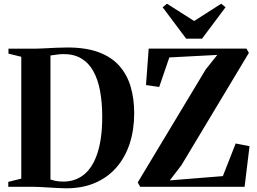

<svg xmlns="http://www.w3.org/2000/svg" viewBox="-20 -1005 1383 1033"><path d="M327.5 8Q308.5 7.5 284.8 6.2Q261 5 237 3.5Q213 2 192 1Q171 0 156.5 0H24.5V-26.5L94.5 -44V-699.5L25.5 -716.5V-743H154Q183.5 -743 216 -744.8Q248.5 -746.5 281 -748Q313.5 -749.5 343 -749.5Q443.5 -749.5 512.2 -723.5Q581 -697.5 622.8 -649.8Q664.5 -602 683.2 -537.5Q702 -473 702 -395.5Q702 -306 677.5 -231.5Q653 -157 605.2 -102.8Q557.5 -48.5 487.8 -19.5Q418 9.5 327.5 8ZM323.5 -28Q388.5 -29 434.8 -68.2Q481 -107.5 505.5 -184.8Q530 -262 530 -376Q530 -453 518.5 -515Q507 -577 482.5 -621.5Q458 -666 418.2 -690Q378.5 -714 322.5 -714Q307.5 -714 293.2 -712.2Q279 -710.5 268 -708.8Q257 -707 251.5 -706.5V-39Q262.5 -35.5 274.8 -32.8Q287 -30 299.5 -29Q312 -28 323.5 -28ZM734.5 0 721 -23.5 1086.5 -631 1149 -709.5 891 -696 836.5 -537 765.5 -547.5 780 -743.5H1306L1319 -720.5L956 -116L893.5 -34.5L1179 -57.5L1248 -233L1322.5 -218.5L1296 0ZM981.5 -797 855 -966 878.5 -985 1024.5 -892 1170 -985 1193.5 -966 1067 -797Z"/></svg>

Font: Merriweather 120pt
Style: Bold
Weight: 700
Designer: Eben Sorkin
Foundry: Eben Sorkin
Version: Version 2.100